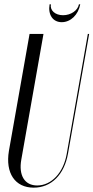

<svg xmlns="http://www.w3.org/2000/svg" viewBox="-20 -855 430 883"><path d="M343 -835C338 -807 306 -785 270 -785C234 -785 209 -807 214 -835H208C200 -787 223 -753 264 -753C305 -753 340 -787 349 -835ZM116 -699 21 -161C4 -59 49 8 135 8C216 8 276 -52 293 -150L390 -699H384L287 -148C272 -60 216 -2 151 -2C93 -2 65 -49 78 -121L180 -699Z"/></svg>

Font: Moniqa Ita Display
Style: Italic
Weight: 400
Italic angle: -10°
Designer: Rajesh Rajput
Foundry: Rajesh Rajput
Version: Version 1.000